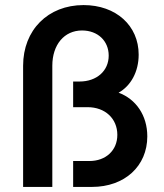

<svg xmlns="http://www.w3.org/2000/svg" viewBox="-20 -736 644 756"><path d="M71 -477V0H186V-477C186 -560 233 -616 303 -616C365 -616 408 -575 408 -517C408 -457 361 -415 293 -415H268V-314H325C394 -314 442 -269 442 -205C442 -144 397 -102 332 -102H268V0H342C471 0 560 -82 560 -199C560 -282 515 -346 447 -371C495 -398 526 -453 526 -521C526 -635 437 -716 309 -716C169 -716 71 -618 71 -477Z"/></svg>

Font: Uncut Sans Semibold
Style: Regular
Weight: 600
Designer: Kasper Nordkvist
Foundry: UNCUT.wtf
Version: Version 1.304;Glyphs 3.2 (3246)